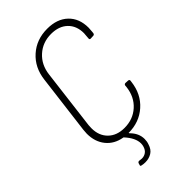

<svg xmlns="http://www.w3.org/2000/svg" viewBox="-270 -784 1047 1047"><g transform="rotate(-45 253.0 -261.0)"><path d="M474 -503 454 -502Q445 -502 446 -511L447 -524Q449 -542 449 -549Q449 -606 414 -639.5Q379 -673 319 -673Q254 -673 208.5 -632Q163 -591 155 -524L112 -176Q111 -168 111 -153Q111 -96 146 -61.5Q181 -27 240 -27Q306 -27 351.5 -68Q397 -109 405 -176L406 -188Q408 -197 417 -197L436 -196Q441 -196 443.5 -193Q446 -190 445 -186L444 -178Q434 -94 376.5 -43Q319 8 236 8L239 13Q275 49 275 93Q275 112 269 128Q260 159 238 172.5Q216 186 188 186Q173 186 161 183Q151 182 156 171L158 164Q161 155 171 156Q183 158 189 158Q207 158 221 148Q235 138 241 117Q244 107 244 96Q244 54 201 7Q200 5 197 5Q139 -5 105.5 -46.5Q72 -88 72 -150Q72 -159 74 -179L117 -523Q127 -606 184 -657Q241 -708 324 -708Q400 -708 444 -666Q488 -624 488 -552Q488 -543 486 -523L485 -513Q483 -503 474 -503Z"/></g></svg>

Font: Barlow Semi Condensed ExLight
Style: Italic
Weight: 275
Width: 4
Italic angle: -7°
Designer: Jeremy Tribby
Foundry: Tribby Type
Version: Version 1.408